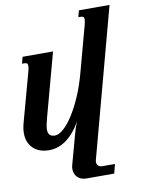

<svg xmlns="http://www.w3.org/2000/svg" viewBox="-98 -785 801 1052"><g transform="rotate(-10 302.5 -258.5)"><path d="M432.6 -630.9Q438 -651.4 438 -661.1Q438 -671.9 433.1 -675.5Q428.2 -679.2 419.4 -679.2H405.8L415.5 -715.8H585.9L364.3 108.9Q362.8 113.3 362.8 118.7Q362.8 128.9 369.6 138.2Q376.5 147.5 394.5 147.5H463.9L450.7 198.7H296.9Q279.8 198.7 266.8 193.4Q253.9 188 245.6 179.2Q237.3 170.4 233.2 158.7Q229 147 229 134.3Q229 124 231.9 113.8L279.8 -61Q283.7 -75.2 287.8 -87.9Q292 -100.6 300.3 -120.1Q280.8 -84.5 259 -59.6Q237.3 -34.7 214.6 -19Q191.9 -3.4 168.5 3.7Q145 10.7 122.6 10.7Q94.7 10.7 72.3 2.7Q49.8 -5.4 34.2 -20.5Q18.6 -35.6 10 -56.9Q1.5 -78.1 1.5 -104.5Q1.5 -130.9 10.3 -162.6L84.5 -433.6Q89.8 -454.1 89.8 -463.9Q89.8 -474.6 85 -478.3Q80.1 -481.9 71.3 -481.9H57.6L67.4 -518.6H236.8L141.1 -165.5Q135.7 -145.5 132.6 -129.9Q129.4 -114.3 129.4 -103Q129.4 -81.5 139.2 -72.3Q148.9 -63 167.5 -63Q189.5 -63 215.8 -86.4Q242.2 -109.9 269 -151.6Q295.9 -193.4 320.8 -251.2Q345.7 -309.1 364.3 -378.4Z"/></g></svg>

Font: Arian AMU Serif
Style: Bold Italic
Weight: 700
Italic angle: -15°
Designer: Ruben Hakobyan (Tarumian)
Foundry: Ruben Hakobyan (Tarumian)
Version: Version 1.002